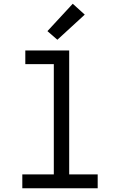

<svg xmlns="http://www.w3.org/2000/svg" viewBox="-20 -1004 640 1024"><path d="M99 0V-74H267V-662H115V-735H349V-74H501V0ZM286 -792 233 -838 368 -984 432 -926Z"/></svg>

Font: Iosevka Mono
Style: Regular
Weight: 400
Designer: Belleve Invis
Foundry: Belleve Invis
Version: Version 11.1.1